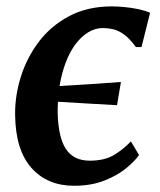

<svg xmlns="http://www.w3.org/2000/svg" viewBox="-20 -586 512 616"><path d="M217.5 10Q132 10 81 -47.2Q30 -104.5 28.5 -216.5Q27.5 -277 46.5 -338.5Q65.5 -400 104.2 -451.5Q143 -503 201.8 -534.2Q260.5 -565.5 339 -565.5Q358.5 -565.5 381 -563.2Q403.5 -561 424.5 -556.5Q445.5 -552 461.5 -545L434 -435H416Q395.5 -463 377 -476Q358.5 -489 341.8 -492.5Q325 -496 310 -496Q285.5 -496 263.2 -482.5Q241 -469 222.5 -444.5Q204 -420 191 -385.8Q178 -351.5 171 -310Q221.5 -313 269.8 -316Q318 -319 368 -323L355.5 -248.5Q313.5 -251 267.5 -253.5Q221.5 -256 166 -259.5Q165.5 -251 165.2 -242.2Q165 -233.5 165 -224.5Q167 -144.5 191.8 -107.5Q216.5 -70.5 268 -70.5Q315.5 -70.5 345.8 -88.8Q376 -107 400 -132.5L426 -88.5Q413 -69.5 384.8 -46.2Q356.5 -23 314.5 -6.5Q272.5 10 217.5 10Z"/></svg>

Font: Merriweather 24pt
Style: Bold Italic
Weight: 700
Italic angle: -7.8°
Designer: Eben Sorkin
Foundry: Eben Sorkin
Version: Version 2.101